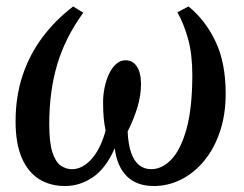

<svg xmlns="http://www.w3.org/2000/svg" viewBox="-20 -580 774 610"><path d="M186.5 11Q139 11 103.8 -11.2Q68.5 -33.5 49 -79Q29.5 -124.5 29.5 -194.5Q29.5 -273 51.5 -339.5Q73.5 -406 114.5 -461Q155.5 -516 212.5 -559.5L244.5 -539.5Q188 -462 162.2 -376.5Q136.5 -291 136.5 -186Q136.5 -126 146.8 -95.2Q157 -64.5 173.5 -53.5Q190 -42.5 208.5 -42.5Q242.5 -42.5 271.5 -75.5Q300.5 -108.5 315.5 -165.5Q311.5 -184 309.5 -205.2Q307.5 -226.5 307.5 -255.5Q307.5 -278 312.2 -301.5Q317 -325 326.2 -344.8Q335.5 -364.5 348.8 -376.5Q362 -388.5 379 -388.5Q402 -388.5 415 -368.5Q428 -348.5 428 -313Q428 -276.5 416.5 -238.8Q405 -201 385.5 -162Q387.5 -120 397 -93.8Q406.5 -67.5 422.5 -55Q438.5 -42.5 460.5 -42.5Q495 -42.5 524.8 -73.8Q554.5 -105 572.8 -171.2Q591 -237.5 591 -342.5Q591 -408 577.5 -456.5Q564 -505 543.5 -541L579 -559.5Q633 -515.5 665 -447.8Q697 -380 697 -282.5Q697 -216.5 679 -162.5Q661 -108.5 629.2 -69.8Q597.5 -31 556 -10Q514.5 11 468.5 11Q415 11 383.5 -19.5Q352 -50 344.5 -109Q316.5 -45 275.2 -17Q234 11 186.5 11Z"/></svg>

Font: Merriweather 48pt
Style: Italic
Weight: 400
Italic angle: -7.8°
Version: Version 2.101